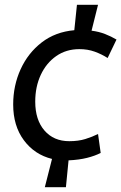

<svg xmlns="http://www.w3.org/2000/svg" viewBox="-20 -686 506 801"><path d="M429 -444Q404 -460 375 -470.5Q346 -481 311 -481Q256 -481 214.5 -452Q173 -423 150 -373.5Q127 -324 127 -262Q127 -186 165.5 -141.5Q204 -97 269 -97Q307 -97 336 -106Q365 -115 389 -127L400 -48Q377 -36 343.5 -27.5Q310 -19 266 -17L255 95H167L197 -23Q124 -41 79.5 -101Q35 -161 35 -250Q35 -329 66 -397Q97 -465 154 -509Q211 -553 290 -560L301 -666H389L362 -558Q393 -554 418.5 -544Q444 -534 466 -521Z"/></svg>

Font: ABeeZee
Style: Italic
Weight: 400
Italic angle: -10°
Designer: Anja Meiners
Foundry: Anja Meiners
Version: Version 1.003; ttfautohint (v1.8.3)